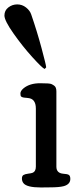

<svg xmlns="http://www.w3.org/2000/svg" viewBox="-63 -847 373 868"><path d="M138.7 -535.2Q127.4 -540 83.5 -588.4Q39.6 -636.7 -1.7 -695.3Q-43 -753.9 -43 -776.9Q-43 -799.8 -25.1 -813.5Q-7.3 -827.1 14.9 -827.1Q37.1 -827.1 54.7 -813.2Q72.3 -799.3 78.1 -781.7Q104.5 -705.1 124.8 -629.6Q145 -554.2 145.5 -544.4V-542ZM164.1 0 122.1 0.5Q58.1 0.5 43 -19Q36.1 -27.8 36.1 -39.8Q36.1 -51.8 43.2 -55.9Q50.3 -60.1 64 -61.8Q77.6 -63.5 83 -65.4Q99.1 -71.3 99.1 -93.3V-356Q99.1 -400.4 64.5 -403.8Q61 -404.3 55.7 -404.8Q50.3 -405.3 47.9 -405.5Q45.4 -405.8 41.7 -406.5Q38.1 -407.2 36.4 -408.2Q34.7 -409.2 32.7 -410.6Q29.3 -413.1 29.3 -424.6Q29.3 -436 43.9 -448.2Q71.8 -470.7 118.2 -470.7Q161.1 -470.7 168.7 -467.3Q176.3 -463.9 181.6 -460Q191.9 -453.1 191.9 -434.1V-93.3Q191.9 -64 223.6 -61.5Q241.7 -60.5 248.3 -56.2Q254.9 -51.8 254.9 -38.1Q254.9 -13.7 225.1 -5.4Q204.6 0 164.1 0Z"/></svg>

Font: Corben
Style: Regular
Weight: 400
Designer: vernon adams
Foundry: vernon adams
Version: Version 1.101